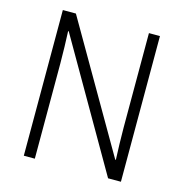

<svg xmlns="http://www.w3.org/2000/svg" viewBox="-106 -811 869 909"><g transform="rotate(15 329.0 -357.0)"><path d="M567 0V-714H513V-251C513 -203 515 -139 517 -94H514L155 -714H91V0H145V-466C145 -524 143 -575 141 -624H144L504 0Z"/></g></svg>

Font: Noto Sans Khmer SemiCondensed Light
Style: Regular
Weight: 300
Width: 4
Designer: Danh Hong and the Monotype Design Team
Foundry: Monotype Imaging Inc.
Version: Version 2.004